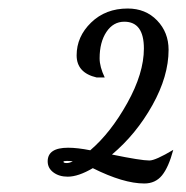

<svg xmlns="http://www.w3.org/2000/svg" viewBox="-20 -732 437 451"><path d="M92 -353Q92 -385 140 -385Q162 -385 192 -379Q240 -420 279 -490Q318 -560 318 -618Q318 -681 272 -681Q246 -681 230 -657Q214 -633 214 -595Q214 -575 226 -550H207Q160 -561 160 -602Q160 -646 194 -679Q228 -712 280 -712Q322 -712 349 -684Q376 -656 376 -615Q376 -553 338 -485Q300 -417 243 -369Q311 -355 331 -355Q345 -355 387 -380Q376 -339 360.5 -320Q345 -301 319 -301Q270 -301 198 -337Q164 -317 139 -317Q119 -317 105.5 -327Q92 -337 92 -353ZM129 -352Q129 -349 137 -349Q143 -349 151 -353Q145 -354 137 -354Q129 -354 129 -352Z"/></svg>

Font: TypoPRO Dancing Script
Style: Bold
Weight: 700
Designer: Pablo Impallari
Foundry: Pablo Impallari. www.impallari.com Igino Marini. www.ikern.com
Version: Version 1.002